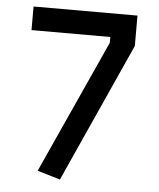

<svg xmlns="http://www.w3.org/2000/svg" viewBox="-50 -704 630 762"><g transform="rotate(5 265.0 -323.5)"><path d="M53 -567H367V-544L126 -13L217 14L467 -540V-661H53Z"/></g></svg>

Font: TitilliumText22L
Style: 600 wt
Weight: 600
Designer: Campivisivi
Foundry: Campivisivi
Version: 1.000